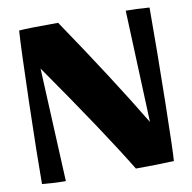

<svg xmlns="http://www.w3.org/2000/svg" viewBox="-83 -841 927 928"><g transform="rotate(-10 380.0 -377.5)"><path d="M70 -753Q115 -757 262 -757Q474 -444 616 -208L594 -758Q645 -758 710 -753Q710 -542 705.5 -292.5Q701 -43 697 -2Q613 2 510 2Q387 -200 140 -554L166 3Q110 3 50 -3Q50 -139 57 -404Q64 -669 70 -753Z"/></g></svg>

Font: Otomanopee One
Style: Regular
Weight: 400
Designer: Das Ende der Wildnis
Foundry: Gutenberg Labo
Version: Version 3.005